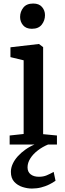

<svg xmlns="http://www.w3.org/2000/svg" viewBox="-20 -816 366 1084"><path d="M34.5 0V-51L113.5 -59.5V-475.5L39 -493.5V-549L198 -567.5H200L223.5 -550V-58.5L301.5 -51V0ZM159.5 -653.5Q127 -653.5 110.2 -673.5Q93.5 -693.5 93.5 -720Q93.5 -750 111.8 -773Q130 -796 167 -796H168Q200.5 -796 217.2 -776.5Q234 -757 234 -730.5Q234 -700.5 215.8 -677Q197.5 -653.5 160.5 -653.5ZM160 248.5Q134.5 248.5 107 239.8Q79.5 231 60.5 210.5Q41.5 190 41.5 154.5Q41.5 131.5 52 108.8Q62.5 86 81.2 65.5Q100 45 124.5 27.8Q149 10.5 177 -1L209 -5L253.5 -1Q219.5 13 192.8 33.8Q166 54.5 150.8 79Q135.5 103.5 135.5 129Q135.5 154.5 153 168.2Q170.5 182 199.5 182Q224.5 182 243.5 174Q262.5 166 283 154.5L293.5 204.5Q277.5 216 257 226Q236.5 236 212.2 242.2Q188 248.5 160 248.5Z"/></svg>

Font: Merriweather Medium
Style: Regular
Weight: 500
Version: Version 2.100